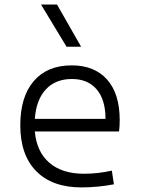

<svg xmlns="http://www.w3.org/2000/svg" viewBox="-20 -815 626 845"><path d="M338.4 9.8Q210 9.8 139.6 -61.5Q69.3 -132.8 69.3 -263.7Q69.3 -389.2 128.7 -458.3Q188 -527.3 295.4 -527.3Q396 -527.3 451.4 -464.8Q506.8 -402.3 506.8 -287.1Q506.8 -256.8 503.9 -236.3H133.3Q141.1 -147 197.3 -98.6Q253.4 -50.3 350.1 -50.3Q410.6 -50.3 472.2 -64L481.4 -3.9Q447.3 2.9 410.2 6.3Q373 9.8 338.4 9.8ZM133.3 -292H444.3Q444.3 -376 405.5 -421.6Q366.7 -467.3 296.4 -467.3Q224.1 -467.3 181.6 -421.4Q139.2 -375.5 133.3 -292ZM272.9 -609.4 160.6 -794.9H231L336.9 -609.4Z"/></svg>

Font: Cascadia Code NF Light
Style: Regular
Weight: 300
Monospace: yes
Designer: Aaron Bell
Foundry: Saja Typeworks
Version: Version 2404.023; ttfautohint (v1.8.4)